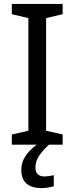

<svg xmlns="http://www.w3.org/2000/svg" viewBox="-20 -734 379 974"><path d="M297.9 0H40V-51.8L124 -70.8V-642.1L40 -662.1V-713.9H297.9V-662.1L213.9 -642.1V-70.8L297.9 -51.8ZM159.7 116.2Q159.7 138.7 171.6 149.9Q183.6 161.1 204.6 161.1Q226.1 161.1 252.9 154.8V210.9Q219.2 220.2 190.9 220.2Q87.9 220.2 87.9 126Q87.9 58.1 166 0H228Q193.8 32.2 176.8 58.8Q159.7 85.4 159.7 116.2Z"/></svg>

Font: Noto Sans Southeast Asian
Style: Regular
Weight: 400
Designer: Monotype Design Team
Foundry: Monotype Imaging Inc.
Version: Version 1.06 uh; ttfautohint (v1.4.1)